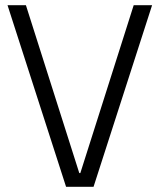

<svg xmlns="http://www.w3.org/2000/svg" viewBox="-20 -720 616 741"><path d="M9 -700H80L286 -52H290L496 -700H567L341 1H235Z"/></svg>

Font: Pathway Extreme 28pt Light
Style: Regular
Weight: 300
Designer: Eduardo Rodriguez Tunni
Foundry: Eduardo Rodriguez Tunni
Version: Version 1.001;gftools[0.9.26]